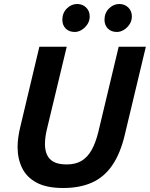

<svg xmlns="http://www.w3.org/2000/svg" viewBox="-20 -927 750 961"><path d="M296 14Q214 14 164 -12.5Q114 -39 91 -85.5Q68 -132 68 -191Q68 -216 72 -243Q76 -270 83 -298L177 -693H314L215 -281Q210 -261 207.5 -241.5Q205 -222 205 -205Q205 -176 215 -153Q225 -130 248.5 -117Q272 -104 314 -104Q359 -104 389 -122.5Q419 -141 439 -177Q459 -213 472 -266L574 -693H710L605 -254Q583 -160 542.5 -100.5Q502 -41 441 -13.5Q380 14 296 14ZM565 -767Q537 -767 520 -784Q503 -801 503 -828Q503 -862 525.5 -884.5Q548 -907 577 -907Q604 -907 622 -889.5Q640 -872 640 -845Q640 -823 628.5 -805.5Q617 -788 600 -777.5Q583 -767 565 -767ZM354 -767Q326 -767 309 -784Q292 -801 292 -828Q292 -862 314.5 -884.5Q337 -907 366 -907Q393 -907 411 -889.5Q429 -872 429 -845Q429 -823 417.5 -805.5Q406 -788 389 -777.5Q372 -767 354 -767Z"/></svg>

Font: Ubuntu Sans
Style: Bold Italic
Weight: 700
Italic angle: -13.5°
Designer: Dalton Maag Ltd
Foundry: Dalton Maag Ltd
Version: Version 1.006